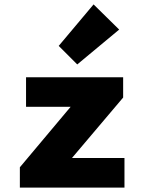

<svg xmlns="http://www.w3.org/2000/svg" viewBox="-20 -850 640 870"><path d="M70 0V-92L300 -366H98V-500H538V-408L306 -134H544V0ZM330 -558 246 -642 404 -830 520 -716Z"/></svg>

Font: Source Code Pro Black
Style: Regular
Weight: 900
Monospace: yes
Designer: Paul D. Hunt, Teo Tuominen
Foundry: Adobe Systems Incorporated
Version: Version 2.030;PS 1.000;hotconv 16.6.51;makeotf.lib2.5.65220